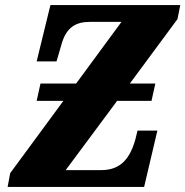

<svg xmlns="http://www.w3.org/2000/svg" viewBox="-20 -734 728 754"><path d="M10 0H546L598 -221H520L512 -188C486 -92 437 -66 377 -66H238L440 -338H575L590 -406H490L677 -659L688 -714H178L124 -493H202L221 -558C240 -628 279 -648 332 -648H457L279 -406H139L124 -338H229L20 -54Z"/></svg>

Font: Noto Serif Condensed Black
Style: Italic
Weight: 900
Width: 3
Italic angle: -12°
Designer: Monotype Design Team
Foundry: Monotype Imaging Inc.
Version: Version 2.013